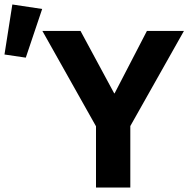

<svg xmlns="http://www.w3.org/2000/svg" viewBox="-36 -836 849 856"><path d="M79 -579 -16 -593 19 -816 152 -796ZM392 0V-273L153 -698H323L473 -420H475L619 -698H784L545 -274V0Z"/></svg>

Font: Anuphan
Style: Bold
Weight: 700
Designer: Mike Abbink, Paul van der Laan, Pieter van Rosmalen, Mint Tantisuwanna
Foundry: Bold Monday; Cadson Demak
Version: Version 3.002;hotconv 1.0.109;makeotfexe 2.5.65596